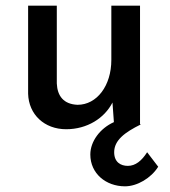

<svg xmlns="http://www.w3.org/2000/svg" viewBox="-20 -438 597 676"><path d="M213 17C287 17 348 -22 376 -77L381 -8C332 14 298 60 298 106C298 173 353 218 420 218C463 218 512 189 537 149L498 98C479 128 457 146 430 146C405 146 382 133 382 98C382 56 419 28 476 0L473 -1V-418H372V-227C372 -136 321 -69 253 -69C204 -71 182 -100 180 -144V-418H79V-108C81 -35 136 17 213 17Z"/></svg>

Font: Reem Kufi
Style: Regular
Weight: 400
Designer: Khaled Hosny
Version: Version 0.007